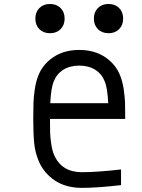

<svg xmlns="http://www.w3.org/2000/svg" viewBox="-20 -926 707 957"><path d="M468.1 -886.1Q488.3 -906.2 520.8 -906.2Q553.4 -906.2 573.6 -886.1Q593.8 -865.9 593.8 -833.3Q593.8 -800.8 573.6 -780.6Q553.4 -760.4 520.8 -760.4Q488.3 -760.4 468.1 -780.6Q447.9 -800.8 447.9 -833.3Q447.9 -865.9 468.1 -886.1ZM176.4 -886.1Q196.6 -906.2 229.2 -906.2Q261.7 -906.2 281.9 -886.1Q302.1 -865.9 302.1 -833.3Q302.1 -800.8 281.9 -780.6Q261.7 -760.4 229.2 -760.4Q196.6 -760.4 176.4 -780.6Q156.2 -800.8 156.2 -833.3Q156.2 -865.9 176.4 -886.1ZM248 -520.2Q234.4 -488.9 230.5 -411.5H519.5Q515.6 -488.9 502 -520.2Q487.6 -557.3 454.8 -578.1Q421.9 -599 375 -599Q328.1 -599 295.2 -578.1Q262.4 -557.3 248 -520.2ZM580.1 -546.2Q591.1 -518.2 596.7 -480.5Q602.2 -442.7 603.2 -413.7Q604.2 -384.8 604.2 -333.3H229.2Q229.2 -289.1 229.8 -265.3Q230.5 -241.5 235.4 -208.3Q240.2 -175.1 250 -153Q287.8 -67.7 388 -67.7Q463.5 -67.7 583.3 -81.4V-3.3Q464.8 10.4 388 10.4Q307.3 10.4 252 -27.3Q196.6 -65.1 171.9 -125.7Q154.9 -166.7 150.4 -213.5Q145.8 -260.4 145.8 -333.3Q145.8 -384.8 146.8 -413.7Q147.8 -442.7 153.3 -480.5Q158.9 -518.2 169.9 -546.2Q191.4 -604.2 245.1 -640.6Q298.8 -677.1 375 -677.1Q451.2 -677.1 504.9 -640.6Q558.6 -604.2 580.1 -546.2Z"/></svg>

Font: Monoid
Style: Regular
Weight: 400
Width: 4
Monospace: yes
Designer: Andreas Larsen (@larsenwork)
Version: Version 0.61